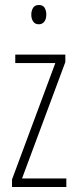

<svg xmlns="http://www.w3.org/2000/svg" viewBox="-20 -747 307 767"><path d="M245 0H28V-30L201 -495H41V-529H241V-499L68 -34H245ZM135 -727Q152 -727 158.5 -715.5Q165 -704 165 -689Q165 -671 157 -660.5Q149 -650 135 -650Q120 -650 112.5 -661Q105 -672 105 -688Q105 -704 112 -715.5Q119 -727 135 -727Z"/></svg>

Font: Noto Sans Tamil ExtraCondensed ExtraLight
Style: Regular
Weight: 200
Width: 2
Designer: Jelle Bosma - Monotype Design Team
Foundry: Monotype Imaging Inc.
Version: Version 2.004; ttfautohint (v1.8.4.7-5d5b)